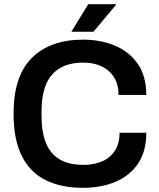

<svg xmlns="http://www.w3.org/2000/svg" viewBox="-20 -888 761 920"><path d="M378 12Q273 12 198.5 -25Q124 -62 84.5 -140.5Q45 -219 45 -343Q45 -524 133 -611Q221 -698 378 -698Q463 -698 531.5 -669Q600 -640 640.5 -581.5Q681 -523 681 -433H548Q548 -483 526.5 -517.5Q505 -552 467 -570Q429 -588 380 -588Q312 -588 267 -561.5Q222 -535 200.5 -483Q179 -431 179 -354V-332Q179 -254 200.5 -202Q222 -150 266.5 -124Q311 -98 380 -98Q432 -98 471 -115.5Q510 -133 531.5 -167.5Q553 -202 553 -252H681Q681 -162 641 -103.5Q601 -45 532.5 -16.5Q464 12 378 12ZM322 -736 403 -868H535L536 -865L428 -736Z"/></svg>

Font: Archivo SemiBold SemiBold
Style: Regular
Weight: 600
Version: Version 2.001